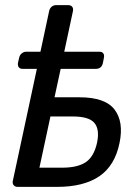

<svg xmlns="http://www.w3.org/2000/svg" viewBox="-20 -730 530 750"><path d="M30 -23 124 -461H69Q48 -461 50 -484L55 -505Q57 -515 65 -521.5Q73 -528 83 -528H138L172 -687Q174 -697 181.5 -703.5Q189 -710 199 -710H246Q257 -710 262 -703.5Q267 -697 265 -687L231 -528H368Q379 -528 383.5 -521.5Q388 -515 386 -505L382 -484Q377 -461 354 -461H217L193 -350H290Q391 -350 427.5 -302Q464 -254 447 -172Q429 -83 368 -41.5Q307 0 203 0H49Q39 0 33.5 -6.5Q28 -13 30 -23ZM134 -75H223Q283 -75 315 -96.5Q347 -118 359 -172Q370 -224 349 -249.5Q328 -275 265 -275H177Z"/></svg>

Font: SVN-Rubik
Style: Italic
Weight: 400
Italic angle: -12°
Designer: Hubert and Fischer
Foundry: Hubert & Fischer
Version: Version 2.101; ttfautohint (v1.8.3)